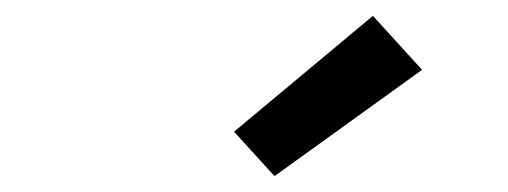

<svg xmlns="http://www.w3.org/2000/svg" viewBox="-20 -794 640 242"><path d="M326 -572 275 -628 450 -774 512 -706Z"/></svg>

Font: Iosevka SS04 Extended Oblique
Style: Bold
Weight: 700
Width: 7
Italic angle: -9°
Monospace: yes
Designer: Belleve Invis
Foundry: Belleve Invis
Version: Version 19.0.0; ttfautohint (v1.8.4)